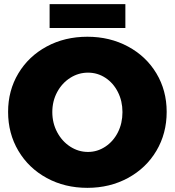

<svg xmlns="http://www.w3.org/2000/svg" viewBox="-20 -891 842 925"><path d="M783 -352Q783 -248 733.5 -164.5Q684 -81 596.5 -33.5Q509 14 401 14Q292 14 205 -33.5Q118 -81 68.5 -164.5Q19 -248 19 -352Q19 -455 68.5 -537.5Q118 -620 205 -667Q292 -714 401 -714Q509 -714 596.5 -667Q684 -620 733.5 -537.5Q783 -455 783 -352ZM232 -351Q232 -298 255.5 -254Q279 -210 318.5 -184.5Q358 -159 404 -159Q449 -159 487.5 -184.5Q526 -210 548 -253.5Q570 -297 570 -351Q570 -404 548 -447.5Q526 -491 488 -516Q450 -541 404 -541Q358 -541 318.5 -516Q279 -491 255.5 -447.5Q232 -404 232 -351ZM219 -871H584V-756H219Z"/></svg>

Font: Gontserrat ExtraBold
Style: Regular
Weight: 800
Designer: Julieta Ulanovsky
Foundry: Julieta Ulanovsky
Version: Version 6.001